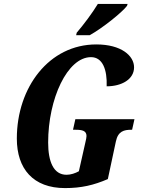

<svg xmlns="http://www.w3.org/2000/svg" viewBox="-20 -951 721 981"><path d="M369 -771H438C502 -806 603 -887 629 -921L632 -931H480C453 -886 405 -822 372 -784ZM312 10C396 10 459 -5 531 -36L572 -228C583 -281 614 -288 651 -288H655L667 -342H365L353 -288H366C400 -288 422 -283 422 -256C422 -250 420 -238 415 -218L383 -76C365 -66 342 -58 320 -58C253 -58 226 -126 226 -223C226 -446 324 -659 445 -659C505 -659 528 -594 525 -510C602 -510 665 -546 665 -607C665 -666 600 -724 472 -724C231 -724 66 -505 66 -243C66 -88 150 10 312 10Z"/></svg>

Font: Noto Serif Condensed Extra
Style: Italic
Weight: 800
Width: 3
Italic angle: -12°
Designer: Monotype Design Team
Foundry: Monotype Imaging Inc.
Version: Version 1.901